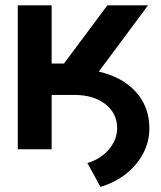

<svg xmlns="http://www.w3.org/2000/svg" viewBox="-20 -566 612 728"><path d="M47.4 0V-545.9H175.8V-325.2H222.7L387.2 -545.9H541.5L354.5 -294.4Q443.4 -274.4 494.9 -217.8Q546.4 -161.1 546.4 -79.1Q546.4 -29.3 523.2 15.1Q500 59.6 458.3 92.8Q416.5 126 360.8 142.6L311.5 52.2Q361.8 37.1 392.6 1Q423.3 -35.2 424.3 -79.1Q424.3 -135.7 380.1 -170.7Q335.9 -205.6 263.7 -206.1H175.8V0Z"/></svg>

Font: Inter Tight SemiBold
Style: Regular
Weight: 600
Designer: Rasmus Andersson
Foundry: rsms
Version: Version 3.004; ttfautohint (v1.8.4.7-5d5b)